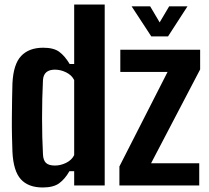

<svg xmlns="http://www.w3.org/2000/svg" viewBox="-20 -820 926 849"><path d="M308 -800H443V0H308V-63H287Q267 -28 241.5 -9.5Q216 9 169 9Q105 9 72 -27.5Q39 -64 35 -149Q34 -178 33 -218.5Q32 -259 32.5 -302Q33 -345 33.5 -384.5Q34 -424 35 -451Q39 -536 73.5 -572.5Q108 -609 171 -609Q218 -609 242.5 -590.5Q267 -572 288 -537H308ZM223 -88Q248 -88 272.5 -100Q297 -112 308 -134V-466Q297 -488 272.5 -500Q248 -512 223 -512Q173 -512 170 -466Q166 -385 166 -298Q166 -211 170 -138Q171 -112 183 -100Q195 -88 223 -88ZM508 0V-84L721 -502H512V-600H865V-513L648 -98H861V0ZM562 -792H644L686 -721L728 -792H809L723 -659H649Z"/></svg>

Font: Big Shoulders Text ExtraBold
Style: Regular
Weight: 800
Designer: Patric King
Foundry: XO Type Co
Version: Version 1.000; ttfautohint (v1.8.2)